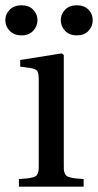

<svg xmlns="http://www.w3.org/2000/svg" viewBox="-39 -703 369 723"><path d="M-2.4 -586.9Q-19 -604 -19 -627Q-19 -649.9 -2.4 -666.5Q14.2 -683.1 42 -683.1Q69.8 -683.1 85.9 -666.5Q102.1 -649.9 102.1 -627Q102.1 -604 85.9 -586.9Q69.8 -569.8 42 -569.8Q14.2 -569.8 -2.4 -586.9ZM250 -683.1Q278.3 -683.1 294.2 -666.7Q310.1 -650.4 310.1 -627Q310.1 -603.5 294.2 -586.7Q278.3 -569.8 250 -569.8Q222.2 -569.8 206.1 -586.9Q189.9 -604 189.9 -627Q189.9 -649.9 206.1 -666.5Q222.2 -683.1 250 -683.1ZM32.2 0V-28.8Q52.7 -30.3 63 -31.2Q73.2 -32.2 83.3 -34.9Q93.3 -37.6 96.7 -40.3Q100.1 -43 103.3 -50.5Q106.4 -58.1 106.7 -65.2Q106.9 -72.3 106.9 -86.9V-401.9Q106.9 -428.2 101.1 -436Q95.2 -443.8 75.2 -446.8L37.1 -452.1V-477.1L193.8 -502L201.2 -496.1V-86.9Q201.2 -72.8 201.4 -65.2Q201.7 -57.6 204.8 -50.5Q208 -43.5 211.7 -40.5Q215.3 -37.6 225.3 -34.9Q235.4 -32.2 245.6 -31.2Q255.9 -30.3 275.9 -28.8V0Z"/></svg>

Font: Heuristica
Style: Regular
Weight: 400
Version: Version 1.0.2